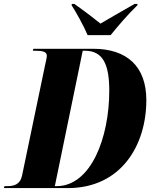

<svg xmlns="http://www.w3.org/2000/svg" viewBox="-62 -964 790 984"><path d="M387 -784H505C544 -832 587 -883 642 -937L643 -944H628C555 -903 493 -866 453 -843C422 -868 381 -900 319 -944H306L305 -937C326 -905 368 -830 387 -784ZM-42 0H285C560 0 688 -221 688 -451C688 -623 589 -714 416 -714H109L106 -704H117C157 -704 178 -699 178 -678C178 -667 173 -650 169 -630L51 -64C41 -17 8 -10 -26 -10H-39ZM228 -10H219L362 -704H373C468 -704 498 -630 498 -499C498 -258 404 -10 228 -10Z"/></svg>

Font: Noto Serif Display Condensed Black
Style: Italic
Weight: 900
Width: 3
Italic angle: -12°
Designer: Monotype Design Team
Foundry: Monotype Imaging Inc.
Version: Version 2.009